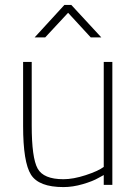

<svg xmlns="http://www.w3.org/2000/svg" viewBox="-20 -752 556 781"><path d="M437 -500V0H402V-40L380 -28Q358 -15 317 -3Q276 9 238 9Q138 9 106 -41.5Q74 -92 74 -240V-500H109V-242Q109 -110 133 -66.5Q157 -23 238 -23Q278 -23 328.5 -39.5Q379 -56 402 -73V-500ZM121 -600 242 -732H270L392 -600H349L257 -700L164 -600Z"/></svg>

Font: Titillium Web[RUS by Daymarius]
Style: Regular
Weight: 200
Designer: Cyrillization by Daymarius
Foundry: Cyrillization by Daymarius
Version: Version 1.002 September 11, 2018